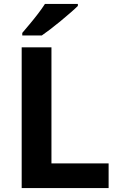

<svg xmlns="http://www.w3.org/2000/svg" viewBox="-20 -954 605 974"><path d="M90 0V-714H241V-125H531V0ZM375 -924Q361 -910 338 -890Q315 -870 288.5 -848Q262 -826 236.5 -806.5Q211 -787 192 -774H93V-787Q109 -806 130.5 -831.5Q152 -857 173 -884.5Q194 -912 208 -934H375Z"/></svg>

Font: Noto Sans Bengali UI
Style: Bold
Weight: 700
Designer: Jelle Bosma - Monotype Design Team
Foundry: Monotype Imaging Inc.
Version: Version 2.003; ttfautohint (v1.8.4.7-5d5b)